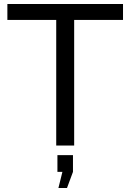

<svg xmlns="http://www.w3.org/2000/svg" viewBox="-20 -730 654 963"><path d="M273 213 293 132H268V48H346V132L316 213ZM597 -630H352V0H262V-630H17V-710H597Z"/></svg>

Font: Boldmen Medium
Style: Regular
Weight: 400
Designer: Matt McInerney, Pablo Impallari, Rodrigo Fuenzalida
Foundry: LIVING CONCEPT
Version: Version 1.000